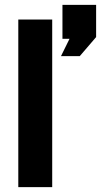

<svg xmlns="http://www.w3.org/2000/svg" viewBox="-20 -767 458 787"><path d="M230 -537 265 -608H236V-747H374V-615Q367 -606 307 -537ZM55 0V-687H194V0Z"/></svg>

Font: Coval
Style: Heavy
Weight: 900
Foundry: Context Ltd
Version: Version 001.000